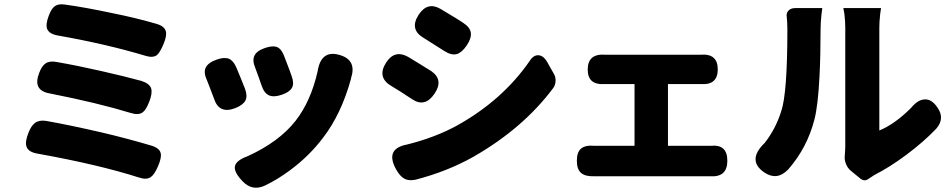

<svg xmlns="http://www.w3.org/2000/svg" viewBox="-20 -802 4471 902"><path d="M633 32Q446 -28 158 -80Q114 -87 105 -112Q96 -134 114 -179Q127 -212 145 -225Q165 -239 197 -234Q305 -215 461 -179Q576 -152 691 -118Q730 -106 735 -82Q740 -62 722 -20Q705 19 688 30Q668 44 633 32ZM595 -271Q442 -318 214 -363Q132 -377 164 -459Q176 -492 194 -504Q213 -517 245 -511Q348 -493 457 -468Q559 -445 644 -422Q682 -410 690 -387Q697 -365 681.5 -325Q666 -285 650 -274Q630 -260 595 -271ZM663 -540Q480 -595 253 -635Q212 -642 202 -665Q193 -686 209 -728Q221 -760 235 -771Q252 -785 282 -781Q378 -768 509 -740Q619 -718 715 -690Q753 -679 759 -655Q765 -635 748 -594.5Q731 -554 717 -543Q698 -529 663 -540Z M1121 51Q1079 8 1083.5 -20Q1088 -48 1143 -68Q1292 -136 1369 -235Q1440 -326 1472 -466Q1488 -571 1578 -543Q1657 -519 1629 -434Q1629 -433 1629 -432Q1583 -265 1497 -154Q1433 -69 1341 -1Q1283 42 1222 71Q1165 96 1121 51ZM986 -337Q978 -360 969 -382Q966 -391 959 -408Q955 -418 953 -423Q935 -461 946.5 -484.5Q958 -508 998 -522Q1032 -534 1053 -527Q1075 -519 1089 -488Q1109 -441 1131 -385Q1144 -350 1132.5 -329Q1121 -308 1085 -294Q1010 -265 986 -337ZM1209 -400Q1203 -418 1195 -440Q1185 -468 1180 -481Q1164 -518 1175.5 -541Q1187 -564 1226 -577Q1260 -588 1278 -582Q1299 -576 1312 -546Q1321 -524 1340 -473Q1347 -454 1350 -445Q1363 -410 1351.5 -389.5Q1340 -369 1304 -357Q1267 -344 1244 -354Q1221 -364 1209 -400Z M1879 37Q1859 26 1841 -6Q1787 -103 1892 -123Q2021 -155 2123 -210Q2339 -329 2468 -515Q2486 -544 2510 -542.5Q2534 -541 2553 -507L2556 -501L2581 -457Q2591 -441 2590 -421Q2589 -401 2578 -387Q2437 -199 2205 -66Q2083 3 1933 42Q1900 49 1879 37ZM1916 -336Q1853 -378 1820 -397Q1749 -438 1794 -508Q1834 -570 1897 -535Q1907 -529 1926.5 -517Q1946 -505 1956 -499Q1968 -492 1993 -476Q2002 -471 2006 -468Q2065 -427 2022 -363Q1977 -295 1916 -336ZM2068 -562Q2031 -586 1970 -624Q1902 -664 1947 -733Q1988 -795 2048 -761Q2061 -754 2088 -737Q2101 -729 2108 -725Q2119 -719 2139 -706Q2151 -698 2157 -694Q2189 -673 2192 -647Q2195 -622 2173 -589Q2150 -555 2126 -548Q2101 -541 2068 -562Z M3318 26H3047H2777Q2776 26 2774 26Q2731 28 2710.5 11Q2690 -6 2690 -47Q2690 -88 2710.5 -104.5Q2731 -121 2774 -117Q2776 -117 2777 -117H2961V-407H2825Q2823 -407 2820 -407Q2741 -402 2741 -475Q2741 -551 2823 -545Q2824 -545 2825 -545H3271Q3272 -545 3273 -545Q3352 -551 3352 -476Q3352 -402 3274 -407Q3273 -407 3271 -407H3118V-117H3318Q3319 -117 3320 -117Q3397 -125 3397 -47Q3397 31 3318 26Z M3572 9Q3487 -48 3572 -130Q3624 -196 3650 -279Q3679 -363 3679 -663Q3679 -699 3676 -723Q3673 -740 3684 -752Q3695 -764 3716 -764H3843Q3841 -748 3839 -732Q3835 -694 3835 -665Q3835 -543 3830 -444Q3823 -305 3806 -240Q3772 -108 3683 -6Q3631 48 3572 9ZM4041 45Q4030 44 4022 37L3978 1Q3962 -12 3954 -32.5Q3946 -53 3949 -73Q3951 -97 3951 -110V-391V-672Q3951 -702 3947 -736Q3944 -750 3942 -764H4119Q4117 -750 4115 -736Q4111 -701 4111 -671V-189Q4184 -219 4260 -295Q4292 -334 4324 -335Q4357 -337 4384 -297Q4420 -246 4379 -198Q4319 -135 4237 -74Q4159 -16 4088 20Q4072 30 4059 39Q4051 45 4041 45Z"/></svg>

Font: GenSenRounded TW H
Style: Regular
Weight: 900
Version: Version 1.501;PS 1;hotconv 16.6.51;makeotf.lib2.5.65220